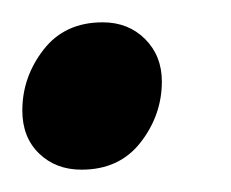

<svg xmlns="http://www.w3.org/2000/svg" viewBox="-27 -142 207 172"><path d="M46 10Q23 10 8 -4.5Q-7 -19 -7 -43Q-7 -73 12 -97.5Q31 -122 65 -122Q88 -122 103 -107Q118 -92 118 -69Q118 -39 99 -14.5Q80 10 46 10Z"/></svg>

Font: Faustina Medium
Style: Italic
Weight: 500
Italic angle: -8°
Designer: Alfonso Garcia
Foundry: http://www.omnibus-type.com
Version: Version 1.200